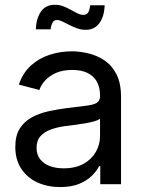

<svg xmlns="http://www.w3.org/2000/svg" viewBox="-20 -758 592 790"><path d="M227.5 11.7Q175.8 11.7 134 -7.3Q92.3 -26.4 67.6 -63.5Q43 -100.6 43 -153.8Q43 -200.2 61.3 -229Q79.6 -257.8 110.1 -274.7Q140.6 -291.5 178 -299.8Q215.3 -308.1 253.4 -313Q302.7 -319.3 332.8 -322.8Q362.8 -326.2 377.2 -334.2Q391.6 -342.3 391.6 -362.3V-365.7Q391.6 -398.4 378.7 -421.9Q365.7 -445.3 340.3 -457.8Q314.9 -470.2 277.3 -470.2Q238.8 -470.2 211.2 -458.3Q183.6 -446.3 166.3 -427.5Q148.9 -408.7 142.1 -387.7L57.6 -409.7Q74.2 -459 107.9 -489Q141.6 -519 185.3 -533Q229 -546.9 275.4 -546.9Q306.6 -546.9 341.8 -538.8Q377 -530.8 408 -510.7Q439 -490.7 458.5 -453.9Q478 -417 478 -358.9V0H392.6V-74.2H387.7Q378.4 -55.2 358.4 -35.2Q338.4 -15.1 306.2 -1.7Q273.9 11.7 227.5 11.7ZM241.7 -65.4Q291 -65.4 324.2 -84.2Q357.4 -103 374.5 -133.3Q391.6 -163.6 391.6 -196.8V-270Q386.2 -264.2 369.4 -259.3Q352.5 -254.4 330.3 -250.5Q308.1 -246.6 286.4 -243.9Q264.6 -241.2 249.5 -239.3Q218.3 -235.4 190.9 -225.8Q163.6 -216.3 147 -198.2Q130.4 -180.2 130.4 -149.4Q130.4 -122.1 144.8 -103.3Q159.2 -84.5 184.1 -75Q209 -65.4 241.7 -65.4ZM333 -635.3Q314.9 -635.3 297.6 -641.4Q280.3 -647.5 264.9 -655.5Q249.5 -663.6 236.6 -669.7Q223.6 -675.8 214.4 -675.8Q201.7 -675.8 195.6 -663.6Q189.5 -651.4 188.5 -637.2H127.4Q128.9 -680.7 147.9 -709.5Q167 -738.3 206.1 -738.3Q225.1 -738.3 241.2 -731.9Q257.3 -725.6 271.5 -717.5Q285.6 -709.5 298.6 -703.1Q311.5 -696.8 323.7 -696.8Q335.9 -696.8 342.3 -706.1Q348.6 -715.3 351.1 -736.3H410.6Q409.2 -690.4 388.9 -662.8Q368.7 -635.3 333 -635.3Z"/></svg>

Font: Inter 18pt
Style: Regular
Weight: 400
Designer: Rasmus Andersson
Foundry: rsms
Version: Version 4.001;git-66647c0bb